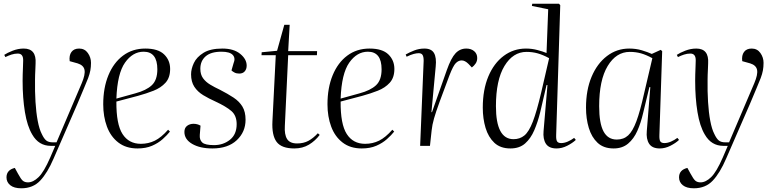

<svg xmlns="http://www.w3.org/2000/svg" viewBox="-20 -787 4177 1036"><path d="M269 69Q236 146 197 187.5Q158 229 95 229Q56 229 35.5 212.5Q15 196 15 170Q15 130 60 119L77 150Q93 180 103.5 188.5Q114 197 131 197Q159 197 188 169Q217 141 251 63L278 0H254Q189 0 154 -61Q127 -106 114.5 -182Q102 -258 102 -351Q102 -364 102.5 -385Q103 -406 104 -427Q105 -448 105 -460Q106 -498 76 -498Q59 -498 42 -492.5Q25 -487 9 -479L3 -491Q19 -502 48.5 -513.5Q78 -525 108 -525Q177 -525 172 -445Q172 -436 171 -418Q170 -400 169.5 -383Q169 -366 169 -357Q168 -294 171.5 -237Q175 -180 183.5 -135Q192 -90 205 -65Q217 -39 229.5 -29Q242 -19 264 -19H285L421 -338Q441 -385 436 -410Q431 -435 399 -445L356 -457Q352 -488 365.5 -506.5Q379 -525 407 -525Q437 -525 454 -501Q471 -477 471 -448Q471 -426 467.5 -407Q464 -388 455.5 -365.5Q447 -343 432.5 -309.5Q418 -276 397 -225Z M764 -525Q833 -525 865.5 -493.5Q898 -462 898 -415Q898 -368 873 -340.5Q848 -313 808.5 -297.5Q769 -282 725 -270L608 -239Q607 -117 641 -64Q675 -11 740 -11Q781 -11 815.5 -28Q850 -45 887 -87L897 -77Q882 -58 858 -36.5Q834 -15 800.5 -0.5Q767 14 722 14Q660 14 618.5 -18Q577 -50 557 -104Q537 -158 537 -224Q537 -313 565 -381Q593 -449 644 -487Q695 -525 764 -525ZM829 -413Q829 -508 755 -508Q696 -508 654.5 -449Q613 -390 608 -255L709 -283Q769 -299 799 -327Q829 -355 829 -413Z M1135 -4Q1185 -4 1221 -33Q1257 -62 1257 -117Q1257 -163 1229 -187.5Q1201 -212 1143 -239Q1107 -255 1076.5 -273.5Q1046 -292 1028.5 -319Q1011 -346 1011 -386Q1011 -415 1026 -447Q1041 -479 1078 -502Q1115 -525 1180 -525Q1241 -525 1276 -496.5Q1311 -468 1311 -433Q1311 -414 1300.5 -402Q1290 -390 1271 -390Q1256 -390 1245.5 -395.5Q1235 -401 1229 -407L1240 -445Q1252 -473 1236 -490.5Q1220 -508 1175 -508Q1118 -508 1089.5 -483Q1061 -458 1061 -416Q1061 -385 1075.5 -365Q1090 -345 1114 -330.5Q1138 -316 1166 -303Q1209 -281 1240 -260.5Q1271 -240 1288 -212Q1305 -184 1305 -141Q1305 -75 1257.5 -30.5Q1210 14 1126 14Q1059 14 1017 -10.5Q975 -35 975 -75Q975 -97 989.5 -108Q1004 -119 1024 -119Q1045 -119 1062 -109L1058 -59Q1056 -32 1071.5 -18Q1087 -4 1135 -4Z M1392 -505 1475 -513 1514 -653H1543L1535 -511H1691L1690 -489H1535L1517 -108Q1514 -61 1529 -37Q1544 -13 1583 -13Q1618 -13 1644 -27Q1670 -41 1695 -68L1705 -59Q1681 -27 1647 -6.5Q1613 14 1568 14Q1499 14 1472.5 -21.5Q1446 -57 1450 -133L1468 -489H1391Z M1974 -525Q2043 -525 2075.5 -493.5Q2108 -462 2108 -415Q2108 -368 2083 -340.5Q2058 -313 2018.5 -297.5Q1979 -282 1935 -270L1818 -239Q1817 -117 1851 -64Q1885 -11 1950 -11Q1991 -11 2025.5 -28Q2060 -45 2097 -87L2107 -77Q2092 -58 2068 -36.5Q2044 -15 2010.5 -0.5Q1977 14 1932 14Q1870 14 1828.5 -18Q1787 -50 1767 -104Q1747 -158 1747 -224Q1747 -313 1775 -381Q1803 -449 1854 -487Q1905 -525 1974 -525ZM2039 -413Q2039 -508 1965 -508Q1906 -508 1864.5 -449Q1823 -390 1818 -255L1919 -283Q1979 -299 2009 -327Q2039 -355 2039 -413Z M2266 -459Q2266 -481 2260 -490.5Q2254 -500 2239 -500Q2228 -500 2212.5 -496Q2197 -492 2174 -481L2169 -493Q2188 -504 2214.5 -514.5Q2241 -525 2270 -525Q2308 -525 2322 -500.5Q2336 -476 2331 -428L2308 -182H2311L2391 -409Q2414 -474 2438 -499.5Q2462 -525 2496 -525Q2522 -525 2538.5 -511Q2555 -497 2555 -474Q2555 -457 2546.5 -444.5Q2538 -432 2526 -423L2508 -442Q2489 -461 2471 -461Q2454 -461 2439.5 -446.5Q2425 -432 2405 -380Q2372 -292 2352 -237.5Q2332 -183 2322 -148Q2312 -113 2309 -83L2300 0H2247Z M2981 -59Q2980 -33 2986 -24Q2992 -15 3008 -15Q3025 -15 3043.5 -23Q3062 -31 3078 -43L3087 -32Q3069 -15 3040.5 -0.5Q3012 14 2983 14Q2942 14 2925.5 -11.5Q2909 -37 2913 -80L2934 -328H2929L2895 -182Q2882 -129 2863 -84.5Q2844 -40 2813.5 -13Q2783 14 2734 14Q2680 14 2647.5 -16.5Q2615 -47 2600 -97Q2585 -147 2585 -206Q2585 -303 2615 -374.5Q2645 -446 2698 -485.5Q2751 -525 2818 -525Q2850 -525 2880 -517Q2910 -509 2929 -501L2938 -737L2850 -755L2852 -767H2996L3003 -759ZM2751 -36Q2785 -36 2809.5 -56Q2834 -76 2855 -130.5Q2876 -185 2900 -287L2943 -473Q2910 -491 2881.5 -499Q2853 -507 2821 -507Q2748 -507 2702 -431Q2656 -355 2656 -214Q2656 -36 2751 -36Z M3538 -59Q3537 -33 3543 -24Q3549 -15 3565 -15Q3582 -15 3600.5 -23Q3619 -31 3635 -43L3644 -32Q3626 -15 3597.5 -0.5Q3569 14 3540 14Q3499 14 3482.5 -11.5Q3466 -37 3470 -80L3489 -317H3484L3450 -176Q3438 -124 3419 -81Q3400 -38 3369 -12Q3338 14 3291 14Q3237 14 3204.5 -16.5Q3172 -47 3157 -97Q3142 -147 3142 -206Q3142 -301 3172 -372.5Q3202 -444 3255 -484.5Q3308 -525 3375 -525Q3412 -525 3443.5 -515.5Q3475 -506 3497 -496L3545 -518L3553 -511ZM3308 -34Q3345 -34 3369.5 -56.5Q3394 -79 3414 -133Q3434 -187 3455 -281L3500 -473Q3467 -491 3439 -499Q3411 -507 3378 -507Q3305 -507 3259 -431Q3213 -355 3213 -214Q3213 -122 3236.5 -78Q3260 -34 3308 -34Z M3898 69Q3865 146 3826 187.5Q3787 229 3724 229Q3685 229 3664.5 212.5Q3644 196 3644 170Q3644 130 3689 119L3706 150Q3722 180 3732.5 188.5Q3743 197 3760 197Q3788 197 3817 169Q3846 141 3880 63L3907 0H3883Q3818 0 3783 -61Q3756 -106 3743.5 -182Q3731 -258 3731 -351Q3731 -364 3731.5 -385Q3732 -406 3733 -427Q3734 -448 3734 -460Q3735 -498 3705 -498Q3688 -498 3671 -492.5Q3654 -487 3638 -479L3632 -491Q3648 -502 3677.5 -513.5Q3707 -525 3737 -525Q3806 -525 3801 -445Q3801 -436 3800 -418Q3799 -400 3798.5 -383Q3798 -366 3798 -357Q3797 -294 3800.5 -237Q3804 -180 3812.5 -135Q3821 -90 3834 -65Q3846 -39 3858.5 -29Q3871 -19 3893 -19H3914L4050 -338Q4070 -385 4065 -410Q4060 -435 4028 -445L3985 -457Q3981 -488 3994.5 -506.5Q4008 -525 4036 -525Q4066 -525 4083 -501Q4100 -477 4100 -448Q4100 -426 4096.5 -407Q4093 -388 4084.5 -365.5Q4076 -343 4061.5 -309.5Q4047 -276 4026 -225Z"/></svg>

Font: Literata 72pt Light
Style: Italic
Weight: 300
Italic angle: -2°
Designer: Latin by Veronika Burian and Jose Scaglione. Greek by Irene Vlachou. Cyrillic by Vera Evstafieva
Foundry: TypeTogether
Version: Version 3.002